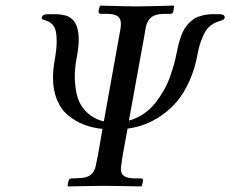

<svg xmlns="http://www.w3.org/2000/svg" viewBox="-20 -667 825 688"><path d="M412.1 -565.9Q413.1 -572.8 413.1 -583Q413.1 -600.1 402.1 -608.4Q391.1 -616.7 367.2 -617.2H342.8Q340.8 -617.2 335 -619.1Q333 -623 333 -626Q335 -637.7 337.9 -645L339.8 -647Q341.8 -647 366.5 -646.2Q391.1 -645.5 422.1 -644.8Q453.1 -644 470.2 -644Q486.3 -644 517.8 -644.8Q549.3 -645.5 575 -646.2Q600.6 -647 602.1 -647Q604 -645 604 -644Q603.5 -642.6 602.5 -635.7Q601.6 -628.9 601.1 -626Q601.1 -625 600.6 -624Q600.1 -623 599.6 -622.3Q599.1 -621.6 598.4 -620.6Q597.7 -619.6 597.2 -619.1Q591.3 -617.2 588.9 -617.2H564.9Q536.6 -616.7 522.5 -605.5Q508.3 -594.2 502.9 -571.8Q501.5 -564 498.8 -548.3Q496.1 -532.7 495.1 -526.9L441.9 -234.9Q470.7 -242.7 495.6 -259.8Q520.5 -276.9 537.8 -299.6Q555.2 -322.3 568.4 -345.7Q581.5 -369.1 590.3 -395Q599.1 -420.9 604 -438.5Q608.9 -456.1 611.8 -472.2Q611.8 -474.1 613.8 -480Q621.6 -522.5 634 -550.5Q646.5 -578.6 671.9 -597.2Q681.6 -605.5 696.8 -608.9Q710.4 -614.3 735.8 -616.2H765.1Q785.2 -616.2 785.2 -605Q785.2 -595.7 768.1 -591.8Q757.8 -588.4 752.7 -586.4Q747.6 -584.5 736.3 -576.4Q725.1 -568.4 717.8 -557.1Q710.4 -545.9 701.9 -524.2Q693.4 -502.4 688 -473.1Q678.2 -419.4 658.2 -375.5Q638.2 -331.5 613.5 -302.7Q588.9 -273.9 558.1 -252.9Q527.3 -231.9 498 -221.2Q468.8 -210.4 437 -206.1L420.9 -117.2Q418 -102.1 414.1 -71.8Q413.1 -67.9 413.1 -60.1Q413.6 -43.9 424.6 -36.4Q435.5 -28.8 459 -27.8H483.9Q487.3 -27.8 491.2 -25.9Q493.2 -23.4 492.2 -20Q490.2 -5.9 487.8 0L483.9 1Q482.4 1 458.3 0.5Q434.1 0 403.8 -0.5Q373.5 -1 356.9 -1Q340.8 -1 309.8 -0.5Q278.8 0 253.4 0.5Q228 1 226.1 1L222.2 0Q222.2 -4.9 224.4 -14.2Q226.6 -23.4 229 -25.9Q234.9 -27.8 236.8 -27.8Q254.4 -27.8 263.2 -28.8Q291 -29.3 304.9 -40.3Q318.8 -51.3 323.2 -73.2Q324.7 -80.6 327.6 -95Q330.6 -109.4 332 -116.2L347.2 -205.1Q312 -208.5 282 -220Q252 -231.4 225.8 -252.2Q199.7 -272.9 184.8 -308.1Q169.9 -343.3 169.9 -389.2Q169.9 -417 175.8 -450.2Q183.1 -492.2 183.1 -520Q183.1 -542 179.4 -556.9Q175.8 -571.8 167.7 -579.3Q159.7 -586.9 155.3 -589.1Q150.9 -591.3 142.1 -594.2Q129.9 -597.7 129.9 -602.1Q129.9 -616.2 151.9 -616.2H183.1Q194.3 -616.2 213.9 -611.8Q262.2 -598.1 262.2 -525.9Q262.2 -501.5 255.9 -465.8Q248 -428.7 248 -392.1Q248 -377.9 249 -371.1Q252.9 -307.6 281.5 -274.7Q310.1 -241.7 352.1 -231.9Z"/></svg>

Font: Common Serif News
Style: Italic
Weight: 450
Italic angle: -12°
Designer: Philipp H. Poll, Khaled Hosny
Foundry: Stefan Peev, Context Ltd.
Version: Version 1.026